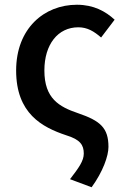

<svg xmlns="http://www.w3.org/2000/svg" viewBox="-20 -584 531 809"><path d="M366 205C414 139 437 73 437 35C437 -45 403 -75 309 -107C229 -134 167 -169 167 -287C167 -397 224 -469 310 -469C348 -469 376 -452 406 -426L463 -501C425 -536 375 -564 304 -564C166 -564 48 -464 48 -287C48 -106 157 -48 259 -14C318 4 333 27 333 63C333 94 312 123 275 171Z"/></svg>

Font: Noto Sans TC Medium
Style: Regular
Weight: 500
Designer: Ryoko NISHIZUKA 西塚涼子 (kana, bopomofo & ideographs); Paul D. Hunt (Latin, Greek & Cyrillic); Sandoll Communications 산돌커뮤니
Foundry: Adobe
Version: Version 2.004;hotconv 1.0.118;makeotfexe 2.5.65603